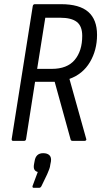

<svg xmlns="http://www.w3.org/2000/svg" viewBox="-20 -675 492 920"><path d="M43 0Q35 0 36 -9L137 -646Q139 -655 147 -655H272Q361 -655 403 -618Q445 -581 445 -508Q445 -435 411 -377.5Q377 -320 313 -297V-296L393 -10Q395 -6 392.5 -3Q390 0 385 0H328Q319 0 318 -8L242 -283H148L105 -9Q104 0 95 0ZM158 -345H228Q302 -345 338 -388Q374 -431 374 -503Q374 -550 348 -570Q322 -590 269 -590H197ZM142 225Q134 225 136 216L161 149Q149 146 144.5 137Q140 128 143 112L146 96Q152 59 187 59Q207 59 217 69Q227 79 224 99L221 114Q220 125 216 135.5Q212 146 206 160L179 216Q175 225 167 225Z"/></svg>

Font: Sofia Sans Condensed
Style: Italic
Weight: 400
Italic angle: -9°
Designer: Botio Nikoltchev, Ani Petrova
Foundry: lettersoup
Version: Version 4.101